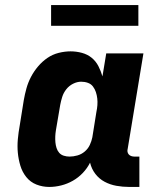

<svg xmlns="http://www.w3.org/2000/svg" viewBox="-20 -731 640 759"><path d="M175 8Q148 8 124 -1.5Q100 -11 84 -31Q68 -51 60.5 -76Q53 -101 50.5 -127Q48 -153 50.5 -180.5Q53 -208 58 -235L74 -335Q78 -358 84.5 -381.5Q91 -405 102.5 -427Q114 -449 130.5 -468.5Q147 -488 167.5 -502Q188 -516 212 -522Q236 -528 259 -528Q282 -528 304 -522Q326 -516 342.5 -502.5Q359 -489 369 -469.5Q379 -450 385 -429L400 -520H547L485 -144Q483 -137 484 -131Q485 -125 489 -120.5Q493 -116 499 -114Q505 -112 511 -112H531V8H491Q465 8 440 3.5Q415 -1 393.5 -12.5Q372 -24 357 -43.5Q342 -63 336 -88Q325 -66 307.5 -47.5Q290 -29 268 -16.5Q246 -4 222 2Q198 8 175 8ZM255 -112Q270 -112 286 -116.5Q302 -121 315 -132Q328 -143 335 -158Q342 -173 345 -188L361 -288Q364 -302 365 -315.5Q366 -329 364.5 -342Q363 -355 359 -367Q355 -379 347.5 -389Q340 -399 327.5 -403.5Q315 -408 301 -408Q285 -408 269 -400Q253 -392 242 -378Q231 -364 226 -348Q221 -332 218 -316L201 -216Q199 -204 198.5 -192Q198 -180 199 -168.5Q200 -157 203.5 -146Q207 -135 214 -127Q221 -119 232 -115.5Q243 -112 255 -112ZM182 -629V-711H527V-629Z"/></svg>

Font: Iosevka Etoile Heavy
Style: Italic
Weight: 900
Italic angle: -9°
Designer: Belleve Invis
Foundry: Belleve Invis
Version: Version 22.1.2; ttfautohint (v1.8.4)